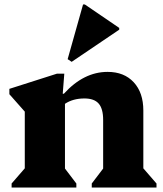

<svg xmlns="http://www.w3.org/2000/svg" viewBox="-20 -840 731 860"><path d="M32 0V-18L91 -86V-340L22 -418V-442L235 -510H268L261 -420H266Q355 -518 462 -518Q536 -518 579 -471.5Q622 -425 622 -345V-86L681 -18V0H391V-18L442 -85V-303Q442 -353 422 -376Q402 -399 358 -399Q307 -399 271 -375V-85L322 -18V0ZM301 -563 283 -575 352 -820H360L514 -715V-707Z"/></svg>

Font: Platypi ExtraBold
Style: Regular
Weight: 800
Designer: David Sargent
Foundry: Bolt Cutter Type
Version: Version 1.200; ttfautohint (v1.8.4.7-5d5b)